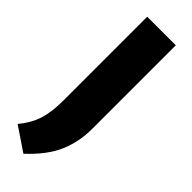

<svg xmlns="http://www.w3.org/2000/svg" viewBox="-305 -758 955 955"><g transform="rotate(45 172.0 -281.0)"><path d="M120.5 177.5 -4.5 93Q39 40.5 56.5 -14.5Q74 -69.5 74 -149.5V-740H275V-153Q275 -60 240.8 18.8Q206.5 97.5 120.5 177.5Z"/></g></svg>

Font: Encode Sans Expanded ExtraBold
Style: Regular
Weight: 800
Width: 7
Designer: Multiple Designers
Foundry: Impallari Type
Version: Version 3.000; ttfautohint (v1.8.3) -l 8 -r 50 -G 200 -x 14 